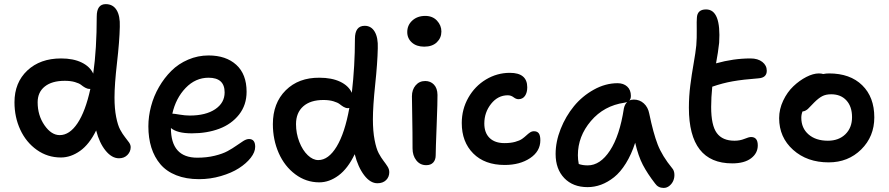

<svg xmlns="http://www.w3.org/2000/svg" viewBox="-20 -842 4346 939"><path d="M277.8 -71.8Q212.4 -71.8 160.2 -108.9Q107.9 -146 79.3 -207.5Q50.8 -269 50.8 -341.8Q50.8 -438 113.5 -497.1Q176.3 -556.2 278.8 -556.2Q338.4 -556.2 379.2 -536.4Q419.9 -516.6 436 -481.9Q453.1 -602.5 453.1 -761.2Q453.1 -821.8 497.1 -821.8Q532.2 -821.8 550 -793.2Q567.9 -764.6 565.9 -710.9Q564.5 -641.1 552.2 -534.7Q540 -428.2 540 -365.2Q540 -310.5 548.1 -269.8Q556.2 -229 567.9 -207.5Q579.6 -186 591.3 -171.4Q603 -156.7 611.1 -145.3Q619.1 -133.8 619.1 -122.1Q619.1 -100.6 603.3 -84.2Q587.4 -67.9 562 -67.9Q526.9 -67.9 496.3 -105.5Q465.8 -143.1 450.2 -204.1Q417 -136.2 371.6 -104Q326.2 -71.8 277.8 -71.8ZM164.1 -341.8Q164.1 -277.8 197.5 -229.5Q231 -181.2 272 -181.2Q320.3 -181.2 359.1 -239.3Q397.9 -297.4 421.9 -407.2H418Q407.2 -407.2 396.5 -413.3Q385.7 -419.4 376.5 -427Q367.2 -434.6 346.2 -440.7Q325.2 -446.8 296.9 -446.8Q233.9 -446.8 199 -418.9Q164.1 -391.1 164.1 -341.8Z M953.6 34.2Q890.1 34.2 842 15.1Q793.9 -3.9 764.4 -38.8Q734.9 -73.7 720.2 -120.4Q705.6 -167 705.6 -224.1Q705.6 -272.9 718.8 -322.5Q731.9 -372.1 757.6 -416.5Q783.2 -460.9 818.1 -495.6Q853 -530.3 900.4 -550.5Q947.8 -570.8 1000 -570.8Q1085.4 -570.8 1135.7 -524.9Q1186 -479 1186 -393.1Q1186 -328.6 1149.2 -281.7Q1112.3 -234.9 1052.5 -212.4Q992.7 -189.9 918 -189.9Q846.7 -189.9 815.9 -215.8Q815.9 -70.8 944.8 -70.8Q991.2 -70.8 1030 -80.3Q1068.8 -89.8 1093 -103Q1117.2 -116.2 1136 -129.6Q1154.8 -143.1 1170.2 -152.6Q1185.5 -162.1 1197.8 -162.1Q1228 -162.1 1228 -124Q1228 -98.1 1206.3 -70.3Q1184.6 -42.5 1148.4 -19.3Q1112.3 3.9 1060.5 19Q1008.8 34.2 953.6 34.2ZM824.7 -286.1Q831.5 -286.1 858.4 -281.5Q885.3 -276.9 907.7 -276.9Q986.3 -276.9 1032.5 -307.9Q1078.6 -338.9 1078.6 -390.1Q1078.6 -461.9 1000 -461.9Q936 -461.9 887.9 -411.9Q839.8 -361.8 822.8 -286.1Z M1541.5 49.8Q1477.1 49.8 1424.3 10.5Q1371.6 -28.8 1343 -93.8Q1314.5 -158.7 1314.5 -234.9Q1314.5 -337.9 1377.4 -400.4Q1440.4 -462.9 1542.5 -461.9Q1602.5 -461.9 1643.6 -442.4Q1684.6 -422.9 1700.7 -388.2Q1715.8 -519.5 1715.8 -651.9Q1715.8 -715.8 1763.7 -715.8Q1795.4 -715.8 1812.5 -687Q1829.6 -658.2 1827.6 -606Q1826.2 -535.2 1814.9 -428.5Q1803.7 -321.8 1803.7 -258.8Q1803.7 -200.7 1812 -157.7Q1820.3 -114.7 1832 -92.8Q1843.8 -70.8 1855.5 -55.7Q1867.2 -40.5 1875.5 -27.3Q1883.8 -14.2 1883.8 0Q1883.8 23.4 1868.2 38.8Q1852.5 54.2 1825.7 54.2Q1791 54.2 1761 14.9Q1731 -24.4 1714.8 -87.9Q1681.2 -17.6 1635.7 16.1Q1590.3 49.8 1541.5 49.8ZM1427.7 -234.9Q1427.7 -189.5 1443.8 -148.2Q1460 -106.9 1485.1 -83Q1510.3 -59.1 1536.6 -59.1Q1586.4 -59.1 1626.5 -125.2Q1666.5 -191.4 1688.5 -314Q1686.5 -313 1681.6 -313Q1670.9 -313 1660.4 -319.3Q1649.9 -325.7 1640.9 -333Q1631.8 -340.3 1610.8 -346.7Q1589.8 -353 1561.5 -353Q1498 -353 1462.9 -321.8Q1427.7 -290.5 1427.7 -234.9Z M2054.7 -613.8Q2017.1 -613.8 1994.4 -634Q1971.7 -654.3 1971.7 -685.1Q1971.7 -719.2 1996.6 -741.7Q2021.5 -764.2 2059.6 -764.2Q2095.7 -764.2 2117.2 -741Q2138.7 -717.8 2138.7 -688Q2138.7 -656.7 2116.5 -635.3Q2094.2 -613.8 2054.7 -613.8ZM2064.5 -34.2Q2034.7 -34.2 2016.1 -57.6Q1997.6 -81.1 1997.6 -116.2Q1997.6 -196.3 1996.1 -270.5Q1994.6 -344.7 1994.6 -371.1Q1994.6 -403.3 2012.7 -424.6Q2030.8 -445.8 2059.6 -445.8Q2085.4 -445.8 2102.3 -428.2Q2119.1 -410.6 2119.6 -377.9Q2120.1 -348.6 2115.5 -229Q2110.8 -109.4 2110.8 -83Q2110.8 -60.5 2098.9 -47.4Q2086.9 -34.2 2064.5 -34.2Z M2448.2 -35.2Q2350.6 -35.2 2294.4 -91.6Q2238.3 -147.9 2238.3 -240.2Q2238.3 -307.6 2270.5 -364.3Q2302.7 -420.9 2356.9 -453.4Q2411.1 -485.8 2473.6 -485.8Q2558.6 -485.8 2558.6 -415Q2558.6 -389.2 2547.4 -373Q2536.1 -356.9 2515.6 -356.9Q2503.9 -356.9 2491.5 -366.5Q2479 -376 2463.4 -376Q2415 -376 2381.8 -334.2Q2348.6 -292.5 2348.6 -237.8Q2348.6 -192.4 2374.5 -167.2Q2400.4 -142.1 2447.3 -142.1Q2477.1 -142.1 2499.3 -148.2Q2521.5 -154.3 2533.4 -162.8Q2545.4 -171.4 2554.2 -179.7Q2563 -188 2572 -194.1Q2581.1 -200.2 2591.3 -200.2Q2607.4 -200.2 2615 -189.9Q2622.6 -179.7 2622.6 -155.8Q2622.6 -102.1 2572.5 -68.6Q2522.5 -35.2 2448.2 -35.2Z M2853.5 73.2Q2782.2 73.2 2739.7 29.1Q2697.3 -15.1 2697.3 -88.9Q2697.3 -148.9 2721.9 -211.2Q2746.6 -273.4 2787.1 -322.8Q2827.6 -372.1 2884.3 -403.6Q2940.9 -435.1 3000.5 -435.1Q3029.3 -435.1 3047.4 -418.7Q3065.4 -402.3 3065.4 -373Q3065.4 -357.9 3057.6 -350.1Q3066.4 -355 3079.6 -355Q3108.4 -355 3128.9 -336.2Q3149.4 -317.4 3155.3 -286.1Q3174.8 -191.4 3196.5 -135.3Q3218.3 -79.1 3267.6 -19Q3276.9 -8.3 3278.1 8.5Q3279.3 25.4 3273.4 40.3Q3267.6 55.2 3254.6 66.2Q3241.7 77.1 3225.6 77.1Q3198.7 77.1 3183.6 55.2Q3146.5 7.3 3124 -35.6Q3101.6 -78.6 3086.4 -144Q3067.9 -86.4 3041 -43.2Q3014.2 0 2983.2 24.7Q2952.1 49.3 2919.7 61.3Q2887.2 73.2 2853.5 73.2ZM2806.2 -83Q2806.2 -61.5 2810.5 -40Q2829.1 -33.2 2854.5 -33.2Q2915.5 -33.2 2963.1 -105.7Q3010.7 -178.2 3031.2 -312Q3035.6 -332.5 3047.4 -342.8Q3035.6 -339.8 3034.2 -339.8Q2933.6 -325.2 2869.9 -250.2Q2806.2 -175.3 2806.2 -83Z M3561 -43Q3349.1 -43 3349.1 -314.9Q3349.1 -370.6 3356 -424.3Q3362.8 -478 3372.3 -531.5Q3381.8 -585 3385.3 -620.1Q3388.2 -655.3 3387.5 -698Q3386.7 -740.7 3388.2 -754.9Q3390.1 -795.9 3433.1 -795.9Q3507.3 -795.9 3497.1 -632.8Q3492.2 -586.9 3481.9 -532.2Q3567.4 -556.2 3650.4 -556.2Q3686.5 -556.2 3708.3 -539.1Q3730 -522 3730 -496.1Q3730 -461.9 3689.9 -459Q3612.8 -453.1 3563.2 -444.3Q3513.7 -435.5 3463.4 -418Q3458 -365.2 3458 -318.8Q3458 -229 3485.6 -191.4Q3513.2 -153.8 3572.3 -153.8Q3598.6 -153.8 3620.6 -162.8Q3642.6 -171.9 3653.3 -171.9Q3686 -171.9 3686 -130.9Q3686 -92.8 3653.3 -67.9Q3620.6 -43 3561 -43Z M4032.7 -47.9Q3927.2 -47.9 3858.9 -109.1Q3790.5 -170.4 3790.5 -264.2Q3790.5 -308.1 3810.3 -349.9Q3830.1 -391.6 3859.9 -419.9Q3889.6 -448.2 3923.3 -465.6Q3957 -482.9 3984.9 -482.9Q3997.1 -482.9 4005.9 -480Q4020.5 -482.9 4034.7 -482.9Q4137.7 -482.9 4196.8 -425Q4255.9 -367.2 4255.9 -268.1Q4255.9 -174.3 4191.9 -111.1Q4127.9 -47.9 4032.7 -47.9ZM3898.9 -266.1Q3898.9 -215.3 3934.3 -184.6Q3969.7 -153.8 4028.8 -153.8Q4082 -153.8 4114.5 -185.5Q4147 -217.3 4147 -269Q4147 -320.8 4119.6 -350.8Q4092.3 -380.9 4044.9 -380.9Q4018.6 -380.9 4000.7 -371.3Q3982.9 -361.8 3961.9 -340.8Q3955.1 -334 3945.3 -323.7Q3935.5 -313.5 3931.2 -309.3Q3926.8 -305.2 3919.7 -301.3Q3912.6 -297.4 3904.8 -296.9Q3898.9 -282.2 3898.9 -266.1Z"/></svg>

Font: Shantell Sans Irregular Bouncy
Style: Regular
Weight: 500
Designer: Stephen Nixon, Anya Danilova, Shantell Martin
Foundry: Arrow Type
Version: Version 1.006;[9816181b4]